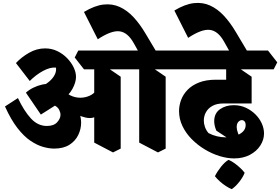

<svg xmlns="http://www.w3.org/2000/svg" viewBox="-20 -1025 1968 1349"><path d="M360 19Q325 19 282.5 7Q240 -5 194 -36Q148 -67 102.5 -125.5Q57 -184 15 -277L106 -336Q149 -245 197.5 -192.5Q246 -140 309 -140Q358 -140 381.5 -166Q405 -192 405 -218Q405 -235 396 -253Q387 -271 367 -282Q347 -293 314 -288L406 -308L267 -220L162 -374Q184 -394 214.5 -409Q245 -424 277.5 -431Q310 -438 337 -433L386 -388Q449 -358 485 -319Q521 -280 535.5 -239.5Q550 -199 550 -163Q550 -119 530 -77Q510 -35 468 -8Q426 19 360 19ZM418 -325 235 -403Q277 -417 308.5 -439Q340 -461 357 -487Q374 -513 374 -537Q374 -541 374 -544Q374 -547 373 -550Q333 -554 283 -527Q233 -500 189 -456L92 -582Q130 -623 184 -654Q238 -685 297 -685Q343 -685 382.5 -666Q422 -647 451.5 -616.5Q481 -586 497.5 -551.5Q514 -517 514 -485Q514 -447 489.5 -401.5Q465 -356 418 -325ZM649 -204Q613 -186 553.5 -207Q494 -228 417 -302L426 -394Q455 -360 491.5 -347.5Q528 -335 563 -339.5Q598 -344 624 -360Q650 -376 659 -399ZM774 46 642 -23V-599L708 -568L828 -486V19ZM570 -538 505 -621 530 -670H898L963 -587L938 -538ZM992 -593 919 -723Q877 -798 819.5 -805Q762 -812 667 -749L570 -941Q645 -986 707 -993Q769 -1000 821.5 -976Q874 -952 918.5 -904Q963 -856 1002 -790L1092 -639ZM1090 46 958 -23V-599L1024 -568L1144 -486V19ZM898 -538 833 -621 858 -670H1214L1279 -587L1254 -538Z M1625 88Q1576 88 1522.5 71.5Q1469 55 1418.5 24.5Q1368 -6 1327 -47.5Q1286 -89 1262 -139Q1238 -189 1238 -245Q1238 -284 1252.5 -323Q1267 -362 1298 -394Q1329 -426 1378.5 -445.5Q1428 -465 1499 -465H1662L1748 -298H1549Q1503 -298 1472.5 -281Q1442 -264 1427 -236.5Q1412 -209 1412 -178Q1412 -156 1420 -133Q1428 -110 1445 -90Q1473 -75 1504.5 -67.5Q1536 -60 1567 -60Q1604 -60 1635.5 -70.5Q1667 -81 1686.5 -100Q1706 -119 1706 -146Q1706 -164 1698 -172.5Q1690 -181 1679 -181Q1666 -181 1654.5 -168.5Q1643 -156 1643 -132Q1643 -114 1652 -90Q1661 -66 1683 -37L1643 -13L1500 -107Q1492 -126 1488.5 -142.5Q1485 -159 1485 -173Q1485 -229 1525.5 -257.5Q1566 -286 1622 -286Q1669 -286 1707.5 -268Q1746 -250 1775 -221Q1804 -192 1819.5 -157Q1835 -122 1835 -87Q1835 -43 1809 -2.5Q1783 38 1735.5 63Q1688 88 1625 88ZM1748 -298 1569 -320V-599L1628 -568L1748 -486ZM1214 -538 1149 -621 1174 -670H1863L1928 -587L1903 -538ZM1608 304Q1590 297 1567 282Q1544 267 1523.5 248.5Q1503 230 1490 213Q1507 179 1533 146.5Q1559 114 1585 98Q1606 106 1628 122Q1650 138 1669 156Q1688 174 1699 189Q1687 220 1661 253Q1635 286 1608 304Z M1627 -603 1554 -733Q1512 -808 1454.5 -815Q1397 -822 1302 -759L1205 -951Q1280 -996 1342 -1003Q1404 -1010 1456.5 -986Q1509 -962 1553.5 -914Q1598 -866 1637 -800L1727 -649Z"/></svg>

Font: Eczar ExtraBold
Style: Regular
Weight: 800
Designer: Vaibhav Singh
Foundry: Rosetta Type Foundry
Version: Version 2.000